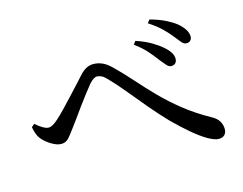

<svg xmlns="http://www.w3.org/2000/svg" viewBox="-92 -853 1183 936"><g transform="rotate(-15 500.0 -385.0)"><path d="M874 -551Q861 -551 850 -563.5Q839 -576 823 -597Q806 -619 780.5 -644Q755 -669 716 -694L728 -710Q773 -698 805 -682Q837 -666 857 -650Q901 -613 901 -578Q901 -566 893.5 -558.5Q886 -551 874 -551ZM773 -463Q761 -463 750 -475.5Q739 -488 723 -508Q706 -531 683.5 -557Q661 -583 623 -611L635 -627Q678 -613 710.5 -594Q743 -575 763 -557Q804 -522 802 -490Q801 -477 793.5 -470Q786 -463 773 -463ZM905 -60Q884 -60 850.5 -79.5Q817 -99 776.5 -133.5Q736 -168 693 -211Q651 -255 610.5 -303Q570 -351 532 -397.5Q494 -444 457 -482Q443 -497 431 -502.5Q419 -508 409 -508Q400 -508 390.5 -501.5Q381 -495 369 -482Q356 -466 337 -441.5Q318 -417 298 -389.5Q278 -362 259.5 -336Q241 -310 227 -292Q209 -267 194.5 -251Q180 -235 157 -235Q135 -235 106.5 -252.5Q78 -270 62 -291Q53 -302 47.5 -318Q42 -334 39 -351L54 -364Q72 -348 89 -338Q106 -328 118 -328Q128 -328 140.5 -335Q153 -342 168 -356Q186 -372 209 -396Q232 -420 256.5 -446.5Q281 -473 302.5 -496Q324 -519 337 -534Q353 -552 370 -561.5Q387 -571 407 -571Q430 -571 452 -561.5Q474 -552 499 -527Q540 -487 580.5 -441Q621 -395 667 -348Q713 -301 769.5 -256Q826 -211 898 -171Q924 -157 934.5 -138.5Q945 -120 945 -99Q945 -82 935 -71Q925 -60 905 -60Z"/></g></svg>

Font: Noto Serif SC ExtraLight Medium
Style: Regular
Weight: 500
Version: Version 2.002-H1;hotconv 1.1.0;makeotfexe 2.6.0